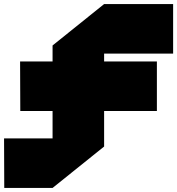

<svg xmlns="http://www.w3.org/2000/svg" viewBox="-40 -720 873 946"><path d="M219 -173V-496L473 -700V-417L220 -173ZM-19 206 -20 -38H219V206ZM219 206V-173H473V2ZM60 -173 59 -417H219V-173ZM220 -173 473 -417H733V-173ZM473 -456V-700H813V-456Z"/></svg>

Font: Foldit Thin Black
Style: Regular
Weight: 900
Version: Version 1.003